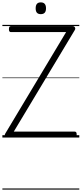

<svg xmlns="http://www.w3.org/2000/svg" viewBox="-20 -1157 687 1615"><path d="M41 0Q33 0 27.5 -5Q22 -10 20.5 -18Q19 -26 24 -33L536 -887H72Q64 -887 59.5 -892.5Q55 -898 55 -912Q55 -926 59.5 -931.5Q64 -937 72 -937H591Q605 -937 610.5 -926Q616 -915 609 -904L96 -50H608Q616 -50 620.5 -45Q625 -40 625 -26Q625 -12 620.5 -6Q616 0 608 0ZM323 -1038Q301 -1038 290.5 -1050Q280 -1062 280 -1087Q280 -1112 290.5 -1124.5Q301 -1137 323 -1137Q345 -1137 356 -1124.5Q367 -1112 367 -1087Q367 -1062 356 -1050Q345 -1038 323 -1038ZM0 428H647V438H0ZM0 -20H647V0H0ZM0 -505H647V-500H0ZM0 -948H647V-938H0Z"/></svg>

Font: Playwrite US Modern Guides
Style: Regular
Weight: 400
Designer: Veronika Burian, José Scaglione
Foundry: TypeTogether
Version: Version 1.003